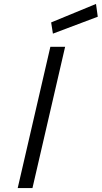

<svg xmlns="http://www.w3.org/2000/svg" viewBox="-20 -956 517 976"><path d="M236 -718H311L145 0H70ZM240 -842 468 -936 477 -871 249 -785Z"/></svg>

Font: Cairo
Style: Italic
Weight: 400
Italic angle: -13°
Designer: Mohamed Gaber, Accademia di Belle Arti di Urbino and others
Foundry: Kief Type Foundry, Accademia di Belle Arti di Urbino and others
Version: Version 3.011